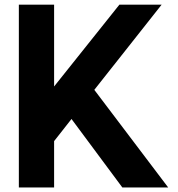

<svg xmlns="http://www.w3.org/2000/svg" viewBox="-20 -780 769 830"><path d="M61.5 30.3V-759.8H213.9V-406.2L496.1 -759.8H678.7L387.7 -391.6L707 30.3H508.8L289.1 -265.6L213.9 -169.9V30.3Z"/></svg>

Font: GenEi M Gothic v2 Bold
Style: Regular
Weight: 700
Version: Version 2.0